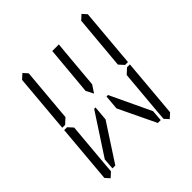

<svg xmlns="http://www.w3.org/2000/svg" viewBox="-231 -1139 1277 1277"><g transform="rotate(-45 408.0 -500.0)"><path d="M343 -346 172 -83H145L151 -161L339 -449H352ZM136 -924 170 -955 198 -924V-918L194 -875L165 -545L127 -510H100ZM124 -76 90 -45 62 -76 98 -490H125L157 -455L128 -125L125 -83ZM414 -918H476L470 -857L445 -574L410 -521L383 -574L387 -618ZM605 -161 599 -83H572L446 -346L455 -449H469ZM692 -924 726 -955 754 -924 718 -510H691L659 -545V-550L688 -875L692 -918ZM680 -76 646 -45 618 -76 619 -83 622 -125 651 -455 689 -490H716Z"/></g></svg>

Font: DSEG14 Classic
Style: Light Italic
Weight: 300
Designer: Keshikan(Twitter:@keshinomi_88pro)
Version: Version 0.46